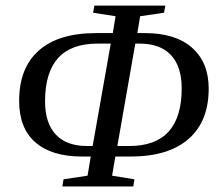

<svg xmlns="http://www.w3.org/2000/svg" viewBox="-20 -675 801 695"><path d="M448.2 -146.5Q637.7 -146.5 637.7 -355Q637.7 -434.1 598.9 -475.6Q560.1 -517.1 485.8 -517.1H469.7L404.8 -146.5ZM332.5 -517.1Q143.1 -517.1 143.1 -308.6Q143.1 -229.5 181.9 -188Q220.7 -146.5 294.9 -146.5H315.4L380.9 -517.1ZM308.6 -108.4H276.4Q167.5 -108.4 108.4 -159.4Q49.3 -210.4 49.3 -310.1Q49.3 -429.2 120.6 -492.2Q191.9 -555.2 327.6 -555.2H388.2L398.4 -616.2L316.9 -628.9L321.8 -654.8H578.6L573.7 -628.9L487.3 -616.2L477.1 -555.2H504.4Q615.7 -555.2 675.5 -502Q735.4 -448.7 735.4 -354.5Q735.4 -235.8 662.6 -172.1Q589.8 -108.4 453.1 -108.4H397.5L385.7 -39.1L466.8 -25.9L462.4 0H205.6L210 -25.9L296.9 -39.1Z"/></svg>

Font: Liberation Serif
Style: Italic
Weight: 400
Italic angle: -16.333°
Designer: Steve Matteson
Foundry: Ascender Corporation
Version: Version 2.1.5